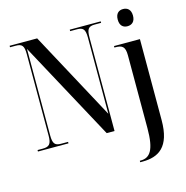

<svg xmlns="http://www.w3.org/2000/svg" viewBox="-137 -883 1212 1252"><g transform="rotate(-15 469.0 -257.0)"><path d="M805 -638C833 -638 857 -654 857 -696C857 -738 833 -754 805 -754C777 -754 754 -738 754 -696C754 -654 777 -638 805 -638ZM29 0H235V-10H188C146 -10 133 -25 133 -83V-665L493 0H546V-631C546 -689 559 -704 601 -704H644V-714H435V-704H481C522 -704 536 -690 536 -633V-119L215 -714H29V-704H67C109 -704 123 -690 123 -633V-83C123 -25 108 -10 64 -10H29ZM655 240H671C780 240 861 192 861 11V-536H686V-526H692C738 -526 758 -514 758 -454V38C758 187 723 230 661 230H655Z"/></g></svg>

Font: Noto Serif Display Condensed Medium
Style: Regular
Weight: 500
Width: 3
Designer: Monotype Design Team
Foundry: Monotype Imaging Inc.
Version: Version 2.009